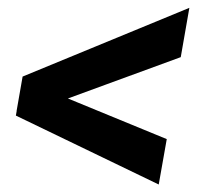

<svg xmlns="http://www.w3.org/2000/svg" viewBox="-20 -561 534 502"><path d="M122.6 -317.9 416 -197.3 395 -78.6 21.5 -258.8 35.6 -339.4ZM452.6 -411.6 131.3 -293.9 23.4 -271 39.1 -360.8 475.1 -540.5Z"/></svg>

Font: Roboto SemiBold
Style: Italic
Weight: 600
Designer: Christian Robertson
Foundry: Google
Version: Version 3.009; 2024